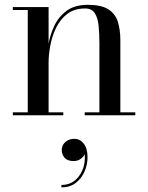

<svg xmlns="http://www.w3.org/2000/svg" viewBox="-20 -490 628 816"><path d="M186.5 -460V-12.5H249V0H34.5V-12.5H98V-447.5H34.5V-460ZM491.5 -319.5V-12.5H555V0H340V-12.5H402.5V-306Q402.5 -348 399 -381.5Q395.5 -415 382.5 -434.5Q369.5 -454 342 -454Q296 -454 265.8 -430.8Q235.5 -407.5 218.2 -371.5Q201 -335.5 193.8 -296.2Q186.5 -257 186.5 -224L178 -220.5Q178 -254.5 185 -297Q192 -339.5 210.2 -379Q228.5 -418.5 263 -444Q297.5 -469.5 353 -469.5Q411 -469.5 440.8 -450.2Q470.5 -431 481 -397Q491.5 -363 491.5 -319.5ZM241 306.5V296Q276.5 296 300.8 274.8Q325 253.5 335 220Q345 186.5 337.5 151.5H341.5Q343 160.5 337 170.5Q331 180.5 319.5 187.5Q308 194.5 293 194.5Q267 194.5 254.8 180.8Q242.5 167 242.5 147.5Q242.5 134 249.5 123.2Q256.5 112.5 268.8 106.2Q281 100 296 100Q319.5 100 335.8 120.2Q352 140.5 352 178.5Q352 209.5 339.2 239Q326.5 268.5 301.8 287.5Q277 306.5 241 306.5Z"/></svg>

Font: Bodoni Moda 18pt
Style: Regular
Weight: 400
Designer: Owen Earl
Foundry: indestructible type
Version: Version 2.005